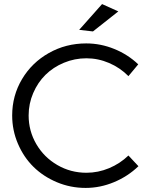

<svg xmlns="http://www.w3.org/2000/svg" viewBox="-20 -920 740 946"><path d="M482.9 -899.9 563 -863.8 438 -765.1 370.1 -772.9ZM612.8 -544.9Q571.8 -586.4 517.6 -609.6Q463.4 -632.8 405.8 -632.8Q347.7 -632.8 294.9 -610.8Q242.2 -588.9 204.1 -551.3Q166 -513.7 143.6 -461.4Q121.1 -409.2 121.1 -351.1Q121.1 -274.9 158.9 -210Q196.8 -145 262.5 -106.9Q328.1 -68.8 405.8 -68.8Q463.4 -68.8 517.3 -91.3Q571.3 -113.8 612.8 -153.8L662.1 -101.1Q609.9 -50.8 541.7 -22.5Q473.6 5.9 401.9 5.9Q327.1 5.9 260.3 -22.2Q193.4 -50.3 145 -97.9Q96.7 -145.5 68.4 -211.7Q40 -277.8 40 -351.1Q40 -448.7 88.6 -530.3Q137.2 -611.8 220.9 -658.9Q304.7 -706.1 404.8 -706.1Q476.1 -706.1 543.2 -678.7Q610.4 -651.4 661.1 -603Z"/></svg>

Font: Montserrat-Arabic Light
Style: Regular
Weight: 300
Designer: Mohamed Gaber
Foundry: Kief Type Foundry
Version: Version 5.008;PS 005.008;hotconv 1.0.88;makeotf.lib2.5.64775